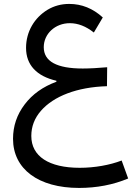

<svg xmlns="http://www.w3.org/2000/svg" viewBox="-20 -613 664 964"><path d="M496.1 -525.4C446.3 -570.8 390.1 -593.3 327.6 -593.3C287.6 -593.3 251.5 -583.5 218.8 -564C153.3 -524.4 110.8 -454.6 110.8 -372.6C110.8 -286.6 164.1 -230.5 263.2 -207.5V-202.6C195.8 -177.7 142.6 -140.1 104 -88.9C64.9 -37.6 45.4 20 45.4 84C45.4 235.8 172.9 330.6 377 330.6C465.3 330.6 547.9 314.9 623.5 283.2L590.8 192.9C531.7 215.8 454.6 229.5 380.4 229.5C225.6 229.5 137.2 171.9 137.2 69.8C137.2 22.5 153.3 -19.5 185.1 -56.2C249 -129.9 366.7 -175.8 517.1 -180.2L518.1 -275.4C473.6 -271.5 430.2 -269 395.5 -269C265.1 -269 199.7 -304.7 199.7 -376C199.7 -443.4 257.3 -496.6 330.6 -496.6C371.6 -496.6 411.6 -481 451.2 -449.7Z"/></svg>

Font: Estedad Medium
Style: Regular
Weight: 500
Designer: Amin Abedi
Version: Version 7.3